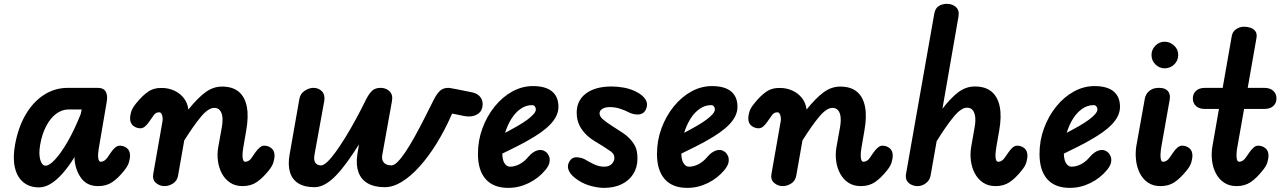

<svg xmlns="http://www.w3.org/2000/svg" viewBox="-20 -948 6522 978"><path d="M178.5 6.5Q130.5 6.5 98.8 -19.8Q67 -46 55.8 -94.8Q44.5 -143.5 56.5 -210Q72.5 -299.5 110.8 -364.5Q149 -429.5 204.2 -465Q259.5 -500.5 326 -500.5H477.5Q508 -500.5 518.8 -480.8Q529.5 -461 523.5 -428.5L483 -191Q480.5 -176.5 479.8 -164.5Q479 -152.5 480.2 -143.5Q481.5 -134.5 484.8 -129.2Q488 -124 493.5 -124Q503 -124 511.5 -129.8Q520 -135.5 526.5 -144.5L545 -171.5Q555 -186.5 566.2 -196.2Q577.5 -206 590 -206Q611 -206 626.8 -193.2Q642.5 -180.5 642.5 -154.5Q642.5 -142.5 637.2 -122.8Q632 -103 612.5 -79Q582.5 -41 552.2 -20.5Q522 0 480 0Q423.5 0 394 -40Q364.5 -80 359.5 -137.5L360 -148.5Q328.5 -97.5 297.5 -63Q266.5 -28.5 237 -11Q207.5 6.5 178.5 6.5ZM212.5 -104Q231 -104 260.2 -135.2Q289.5 -166.5 323.8 -225.2Q358 -284 391 -366.5L396 -390.5H330Q295 -390.5 265.5 -368Q236 -345.5 215 -305.2Q194 -265 184.5 -210.5Q176.5 -163 185.2 -133.5Q194 -104 212.5 -104Z M818 0Q793.5 0 774.5 -16.2Q755.5 -32.5 760.5 -61.5L807.5 -329Q809 -336.5 808.5 -344.8Q808 -353 806 -360Q804 -367 800.5 -371.5Q797 -376 791.5 -376Q779.5 -376 772.2 -370.5Q765 -365 759.5 -356L740.5 -329Q730.5 -314 719.2 -304.2Q708 -294.5 695.5 -294.5Q675 -294.5 658.8 -307.2Q642.5 -320 642.5 -346Q642.5 -358 648 -377.8Q653.5 -397.5 673 -421Q703.5 -459.5 733.8 -480.5Q764 -501.5 806.5 -500Q839.5 -499.5 868.5 -486Q897.5 -472.5 916.5 -448Q935.5 -423.5 939.5 -390Q986 -448 1025.8 -477.5Q1065.5 -507 1111 -507Q1164.5 -507 1196 -480.8Q1227.5 -454.5 1237.2 -404.5Q1247 -354.5 1234 -282.5L1219 -195Q1215.5 -174.5 1215.2 -158.5Q1215 -142.5 1218.5 -133.2Q1222 -124 1229 -124Q1239 -124 1247.8 -129.8Q1256.5 -135.5 1262 -144.5L1280.5 -171.5Q1291 -186.5 1302.5 -196.2Q1314 -206 1326 -206Q1346.5 -206 1362.5 -193.2Q1378.5 -180.5 1378.5 -154.5Q1378.5 -142.5 1373.2 -122.8Q1368 -103 1348.5 -79Q1318 -41 1288 -20.5Q1258 0 1216 0Q1178.5 0 1152.2 -17.5Q1126 -35 1110.5 -63.8Q1095 -92.5 1090.2 -127.5Q1085.5 -162.5 1091.5 -197.5L1110 -300.5Q1115 -330 1112.8 -351.8Q1110.5 -373.5 1100.2 -386Q1090 -398.5 1071.5 -398.5Q1041.5 -398.5 1004 -353.8Q966.5 -309 918.5 -232.5L887 -53.5Q882.5 -27 861.5 -13.5Q840.5 0 818 0Z M1581.5 5.5Q1531 5.5 1499.5 -14.2Q1468 -34 1457 -71.2Q1446 -108.5 1455 -160L1505 -444.5Q1510 -471.5 1532.5 -486Q1555 -500.5 1576.5 -500.5Q1602.5 -500.5 1619.8 -482.8Q1637 -465 1631.5 -432.5L1582 -160.5Q1577 -132 1586.5 -118.8Q1596 -105.5 1615 -105.5Q1628 -105.5 1647 -123.2Q1666 -141 1689.2 -173Q1712.5 -205 1738.8 -247.5Q1765 -290 1792 -339.5Q1819 -389 1845 -442Q1860 -471.5 1875.8 -486Q1891.5 -500.5 1918.5 -500.5Q1946.5 -500.5 1964.5 -482.8Q1982.5 -465 1976.5 -432.5L1927.5 -160.5Q1924 -141 1929.5 -129Q1935 -117 1946.8 -111.2Q1958.5 -105.5 1973.5 -105.5Q1987.5 -105.5 2005.5 -123.5Q2023.5 -141.5 2045 -173.5Q2066.5 -205.5 2090.2 -248Q2114 -290.5 2139.2 -340Q2164.5 -389.5 2190.5 -442Q2206 -472 2222 -486.2Q2238 -500.5 2264.5 -500.5Q2267 -500.5 2275.8 -499Q2284.5 -497.5 2308.5 -493Q2332.5 -488.5 2381 -478.5Q2410 -473 2424.2 -456.5Q2438.5 -440 2438.5 -418.5Q2438.5 -381.5 2410.8 -365.5Q2383 -349.5 2344.5 -357L2283 -369.5L2278.5 -359.5Q2244.5 -282.5 2203.2 -216Q2162 -149.5 2117.2 -99.8Q2072.5 -50 2027.2 -22.2Q1982 5.5 1940 5.5Q1887 5.5 1853 -14.2Q1819 -34 1805.8 -71.2Q1792.5 -108.5 1800 -160L1808.5 -212.5Q1777 -162.5 1747.8 -122.2Q1718.5 -82 1691 -53.5Q1663.5 -25 1636.2 -9.8Q1609 5.5 1581.5 5.5Z M2569 9Q2493 9 2453.8 -35.8Q2414.5 -80.5 2414.5 -164Q2414.5 -232.5 2437.5 -294.8Q2460.5 -357 2499.8 -405.5Q2539 -454 2589.2 -481.8Q2639.5 -509.5 2694.5 -509.5Q2759 -509.5 2791.8 -482.5Q2824.5 -455.5 2824.5 -404Q2824.5 -380 2813.8 -357.5Q2803 -335 2782.8 -314Q2762.5 -293 2734.5 -273.2Q2706.5 -253.5 2672 -234Q2648 -220 2612 -201.8Q2576 -183.5 2538.5 -165.5Q2538.5 -157 2539.5 -149.8Q2540.5 -142.5 2542 -136Q2545.5 -120.5 2555 -109.8Q2564.5 -99 2578 -99Q2602.5 -99 2627.2 -112.2Q2652 -125.5 2671.5 -149.5Q2693.5 -175 2717.2 -182Q2741 -189 2760 -174.5Q2769.5 -167.5 2775.8 -154.2Q2782 -141 2779.2 -122.8Q2776.5 -104.5 2758.5 -82.5Q2724 -40.5 2673.8 -15.8Q2623.5 9 2569 9ZM2553 -271.5Q2568.5 -279.5 2584.5 -288.5Q2600.5 -297.5 2616 -306Q2645.5 -323 2666 -338.2Q2686.5 -353.5 2698 -366.8Q2709.5 -380 2709.5 -391Q2709.5 -399 2704.5 -405.8Q2699.5 -412.5 2690 -412.5Q2659.5 -412.5 2632.8 -394.2Q2606 -376 2585.8 -344.2Q2565.5 -312.5 2553 -271.5Z M3056.5 9Q3027.5 9 2991.2 -0.5Q2955 -10 2926.5 -29Q2889.5 -52.5 2878 -77.8Q2866.5 -103 2881 -126Q2893.5 -148.5 2920.5 -146.8Q2947.5 -145 2969 -130.5Q2979.5 -124 3005.2 -111.5Q3031 -99 3057.5 -99Q3083.5 -99 3096.5 -113.2Q3109.5 -127.5 3109.5 -143Q3109.5 -154.5 3105.2 -161.8Q3101 -169 3091.5 -176.5Q3077 -187 3055.2 -200.8Q3033.5 -214.5 3008.5 -229.5Q2966 -255 2941.8 -291.5Q2917.5 -328 2917.5 -373.5Q2917.5 -436.5 2965 -472Q3012.5 -507.5 3095.5 -507.5Q3124.5 -507.5 3157 -501.8Q3189.5 -496 3219 -481.5Q3255 -464 3269 -439.5Q3283 -415 3268 -386.5Q3256 -365.5 3230.5 -364.8Q3205 -364 3179.5 -377.5Q3163.5 -386 3138.5 -394.2Q3113.5 -402.5 3086 -402.5Q3062 -402.5 3048 -393.5Q3034 -384.5 3034 -370.5Q3034 -355.5 3050 -341.2Q3066 -327 3096 -307.5Q3119.5 -292 3143.8 -276.8Q3168 -261.5 3182 -247Q3201.5 -228.5 3214.2 -205.5Q3227 -182.5 3227 -139.5Q3227 -96 3206 -62.2Q3185 -28.5 3146.8 -9.8Q3108.5 9 3056.5 9Z M3481 9Q3405 9 3365.8 -35.8Q3326.5 -80.5 3326.5 -164Q3326.5 -232.5 3349.5 -294.8Q3372.5 -357 3411.8 -405.5Q3451 -454 3501.2 -481.8Q3551.5 -509.5 3606.5 -509.5Q3671 -509.5 3703.8 -482.5Q3736.5 -455.5 3736.5 -404Q3736.5 -380 3725.8 -357.5Q3715 -335 3694.8 -314Q3674.5 -293 3646.5 -273.2Q3618.5 -253.5 3584 -234Q3560 -220 3524 -201.8Q3488 -183.5 3450.5 -165.5Q3450.5 -157 3451.5 -149.8Q3452.5 -142.5 3454 -136Q3457.5 -120.5 3467 -109.8Q3476.5 -99 3490 -99Q3514.5 -99 3539.2 -112.2Q3564 -125.5 3583.5 -149.5Q3605.5 -175 3629.2 -182Q3653 -189 3672 -174.5Q3681.5 -167.5 3687.8 -154.2Q3694 -141 3691.2 -122.8Q3688.5 -104.5 3670.5 -82.5Q3636 -40.5 3585.8 -15.8Q3535.5 9 3481 9ZM3465 -271.5Q3480.5 -279.5 3496.5 -288.5Q3512.5 -297.5 3528 -306Q3557.5 -323 3578 -338.2Q3598.5 -353.5 3610 -366.8Q3621.5 -380 3621.5 -391Q3621.5 -399 3616.5 -405.8Q3611.5 -412.5 3602 -412.5Q3571.5 -412.5 3544.8 -394.2Q3518 -376 3497.8 -344.2Q3477.5 -312.5 3465 -271.5Z M3967 0Q3942.5 0 3923.5 -16.2Q3904.5 -32.5 3909.5 -61.5L3956.5 -329Q3958 -336.5 3957.5 -344.8Q3957 -353 3955 -360Q3953 -367 3949.5 -371.5Q3946 -376 3940.5 -376Q3928.5 -376 3921.2 -370.5Q3914 -365 3908.5 -356L3889.5 -329Q3879.5 -314 3868.2 -304.2Q3857 -294.5 3844.5 -294.5Q3824 -294.5 3807.8 -307.2Q3791.5 -320 3791.5 -346Q3791.5 -358 3797 -377.8Q3802.5 -397.5 3822 -421Q3852.5 -459.5 3882.8 -480.5Q3913 -501.5 3955.5 -500Q3988.5 -499.5 4017.5 -486Q4046.5 -472.5 4065.5 -448Q4084.5 -423.5 4088.5 -390Q4135 -448 4174.8 -477.5Q4214.5 -507 4260 -507Q4313.5 -507 4345 -480.8Q4376.5 -454.5 4386.2 -404.5Q4396 -354.5 4383 -282.5L4368 -195Q4364.5 -174.5 4364.2 -158.5Q4364 -142.5 4367.5 -133.2Q4371 -124 4378 -124Q4388 -124 4396.8 -129.8Q4405.5 -135.5 4411 -144.5L4429.5 -171.5Q4440 -186.5 4451.5 -196.2Q4463 -206 4475 -206Q4495.5 -206 4511.5 -193.2Q4527.5 -180.5 4527.5 -154.5Q4527.5 -142.5 4522.2 -122.8Q4517 -103 4497.5 -79Q4467 -41 4437 -20.5Q4407 0 4365 0Q4327.5 0 4301.2 -17.5Q4275 -35 4259.5 -63.8Q4244 -92.5 4239.2 -127.5Q4234.5 -162.5 4240.5 -197.5L4259 -300.5Q4264 -330 4261.8 -351.8Q4259.5 -373.5 4249.2 -386Q4239 -398.5 4220.5 -398.5Q4190.5 -398.5 4153 -353.8Q4115.5 -309 4067.5 -232.5L4036 -53.5Q4031.5 -27 4010.5 -13.5Q3989.5 0 3967 0Z M4653.5 0Q4638 0 4623 -6.8Q4608 -13.5 4599.8 -27.2Q4591.5 -41 4595 -62L4739 -878.5Q4744 -906.5 4762.2 -917.5Q4780.5 -928.5 4803 -928.5Q4830.5 -928.5 4849 -912.2Q4867.5 -896 4862.5 -865L4780.5 -394Q4819.5 -445.5 4859 -476.5Q4898.5 -507.5 4946 -507.5Q4999.5 -507.5 5031 -481Q5062.5 -454.5 5072.5 -404.2Q5082.5 -354 5069.5 -282L5055 -198.5Q5052.5 -182.5 5051.2 -169Q5050 -155.5 5051.2 -145.2Q5052.5 -135 5055.5 -129.5Q5058.5 -124 5064 -124Q5074.5 -124 5083 -129.8Q5091.5 -135.5 5097.5 -144.5L5116.5 -171.5Q5126.5 -186.5 5137.8 -196.2Q5149 -206 5161 -206Q5182 -206 5197.8 -193.2Q5213.5 -180.5 5213.5 -154.5Q5213.5 -142.5 5208.5 -122.8Q5203.5 -103 5183.5 -79Q5153.5 -41 5123.2 -20.5Q5093 0 5051.5 0Q5014 0 4987.5 -17.8Q4961 -35.5 4945.5 -64.8Q4930 -94 4925.5 -129.2Q4921 -164.5 4927 -200L4944.5 -300Q4950 -329 4947.5 -351.5Q4945 -374 4934.8 -386.8Q4924.5 -399.5 4905.5 -399.5Q4876 -399.5 4837.8 -353.2Q4799.5 -307 4751 -228.5L4720.5 -55.5Q4716.5 -30 4696.5 -15Q4676.5 0 4653.5 0Z M5429.5 9Q5353.5 9 5314.2 -35.8Q5275 -80.5 5275 -164Q5275 -232.5 5298 -294.8Q5321 -357 5360.2 -405.5Q5399.5 -454 5449.8 -481.8Q5500 -509.5 5555 -509.5Q5619.5 -509.5 5652.2 -482.5Q5685 -455.5 5685 -404Q5685 -380 5674.2 -357.5Q5663.5 -335 5643.2 -314Q5623 -293 5595 -273.2Q5567 -253.5 5532.5 -234Q5508.5 -220 5472.5 -201.8Q5436.5 -183.5 5399 -165.5Q5399 -157 5400 -149.8Q5401 -142.5 5402.5 -136Q5406 -120.5 5415.5 -109.8Q5425 -99 5438.5 -99Q5463 -99 5487.8 -112.2Q5512.5 -125.5 5532 -149.5Q5554 -175 5577.8 -182Q5601.5 -189 5620.5 -174.5Q5630 -167.5 5636.2 -154.2Q5642.5 -141 5639.8 -122.8Q5637 -104.5 5619 -82.5Q5584.5 -40.5 5534.2 -15.8Q5484 9 5429.5 9ZM5413.5 -271.5Q5429 -279.5 5445 -288.5Q5461 -297.5 5476.5 -306Q5506 -323 5526.5 -338.2Q5547 -353.5 5558.5 -366.8Q5570 -380 5570 -391Q5570 -399 5565 -405.8Q5560 -412.5 5550.5 -412.5Q5520 -412.5 5493.2 -394.2Q5466.5 -376 5446.2 -344.2Q5426 -312.5 5413.5 -271.5Z M5912.5 -600Q5885.5 -600 5865.5 -619.8Q5845.5 -639.5 5845.5 -668Q5845.5 -695 5865 -715.2Q5884.5 -735.5 5912.5 -735.5Q5939 -735.5 5960.2 -716.2Q5981.5 -697 5981.5 -668Q5981.5 -639.5 5961.2 -619.8Q5941 -600 5912.5 -600ZM5891.5 0Q5853.5 0 5827.2 -18Q5801 -36 5786 -65.8Q5771 -95.5 5766.8 -131.2Q5762.5 -167 5768 -203L5811.5 -446Q5812.5 -455 5819.8 -468Q5827 -481 5842.8 -490.8Q5858.5 -500.5 5885 -500.5Q5915 -500.5 5929 -484.2Q5943 -468 5938 -439.5L5896 -203Q5892 -180 5891.2 -162Q5890.5 -144 5893.8 -134Q5897 -124 5904.5 -124Q5914.5 -124 5923 -129.8Q5931.5 -135.5 5937.5 -144.5L5956 -171.5Q5966 -186.5 5977.5 -196.2Q5989 -206 6001.5 -206Q6022 -206 6038 -193.2Q6054 -180.5 6054 -154.5Q6054 -142.5 6048.8 -122.8Q6043.5 -103 6024 -79Q5993.5 -41 5963.5 -20.5Q5933.5 0 5891.5 0Z M6279 0Q6241 0 6214.8 -18Q6188.5 -36 6173.2 -65.2Q6158 -94.5 6153.8 -130Q6149.5 -165.5 6155.5 -201L6189 -393H6119Q6088 -393 6072 -408Q6056 -423 6056 -446.5Q6056 -470 6072 -485.2Q6088 -500.5 6118.5 -500.5H6208L6254.5 -765.5Q6258.5 -787.5 6277.2 -799.8Q6296 -812 6316.5 -812Q6334 -812 6350 -806.5Q6366 -801 6375 -788.2Q6384 -775.5 6380 -753.5L6335.5 -500.5H6418.5Q6450 -500.5 6466 -485.2Q6482 -470 6482 -446.5Q6482 -423 6466 -408Q6450 -393 6418.5 -393H6317L6282.5 -197.5Q6279.5 -182 6278.8 -168.5Q6278 -155 6279 -145Q6280 -135 6283 -129.5Q6286 -124 6292 -124Q6302 -124 6310.5 -129.8Q6319 -135.5 6325 -144.5L6344 -171.5Q6354 -186.5 6365.2 -196.2Q6376.5 -206 6388.5 -206Q6409.5 -206 6425.5 -193.2Q6441.5 -180.5 6441.5 -154.5Q6441.5 -142.5 6436.2 -122.8Q6431 -103 6411 -79Q6381 -41 6350.8 -20.5Q6320.5 0 6279 0Z"/></svg>

Font: Edu AU VIC WA NT Pre SemiBold
Style: Regular
Weight: 600
Designer: Tina and Corey Anderson, Eben Sorkin, Mirko Velimirovic
Foundry: Google for Education
Version: Version 1.001